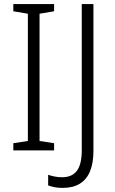

<svg xmlns="http://www.w3.org/2000/svg" viewBox="-20 -734 563 937"><path d="M244 0H45V-35L116 -46V-667L45 -679V-714H244V-679L173 -667V-46L244 -35ZM286 183Q263 183 246 179.5Q229 176 215 171V119Q229 124 246.5 127.5Q264 131 284 131Q316 131 337.5 116.5Q359 102 369 73Q379 44 379 0V-714H436V2Q436 61 419.5 101.5Q403 142 369.5 162.5Q336 183 286 183Z"/></svg>

Font: Noto Sans Thai SemiCondensed Light
Style: Regular
Weight: 300
Width: 4
Designer: Monotype Design Team
Foundry: Monotype Imaging Inc.
Version: Version 2.001